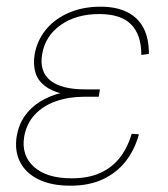

<svg xmlns="http://www.w3.org/2000/svg" viewBox="-20 -557 513 585"><path d="M194.3 8.8Q136.2 8.8 97.2 -10.5Q58.1 -29.8 41 -63.7Q23.9 -97.7 30.8 -141.1Q36.6 -176.3 54.9 -202.9Q73.2 -229.5 102.5 -247.6Q131.8 -265.6 169.2 -274.7Q206.5 -283.7 250.5 -283.7H284.2L280.8 -262.2H235.8Q189.5 -262.2 150.4 -248.5Q111.3 -234.9 85.9 -207.5Q60.5 -180.2 53.7 -140.6Q44.4 -84 83.3 -48.8Q122.1 -13.7 197.8 -13.7Q250 -13.7 286.4 -30.5Q322.8 -47.4 345.9 -77.6Q369.1 -107.9 381.3 -149.4L403.3 -147.9Q390.6 -101.1 363.3 -65.9Q335.9 -30.8 293.9 -11Q252 8.8 194.3 8.8ZM245.1 -263.7Q201.2 -263.7 168.7 -271.7Q136.2 -279.8 116 -295.7Q95.7 -311.5 88.1 -335.4Q80.6 -359.4 85.4 -391.1Q93.3 -434.6 120.4 -467.3Q147.5 -500 190.2 -518.3Q232.9 -536.6 286.1 -536.6Q335.9 -536.6 368.9 -519.5Q401.9 -502.4 418 -470.2Q434.1 -438 433.6 -392.6L410.6 -389.6Q410.6 -451.2 379.4 -482.7Q348.1 -514.2 282.7 -514.2Q211.9 -514.2 164.8 -480.7Q117.7 -447.3 108.4 -391.6Q99.6 -339.4 133.1 -312Q166.5 -284.7 239.3 -284.7H284.2L280.8 -263.7Z"/></svg>

Font: Inter 24pt Thin
Style: Italic
Weight: 250
Italic angle: -9.3988°
Version: Version 4.001;git-66647c0bb